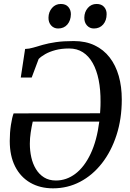

<svg xmlns="http://www.w3.org/2000/svg" viewBox="-20 -964 673 994"><path d="M87.5 -562.5 110 -710.5Q130.5 -711 152.2 -717.5Q174 -724 202 -732Q230 -740 269 -745.8Q308 -751.5 362 -751.5Q423.5 -751.5 470 -729.2Q516.5 -707 547.8 -666.5Q579 -626 594.8 -570.8Q610.5 -515.5 610.5 -449Q610.5 -348.5 583.2 -264.5Q556 -180.5 507.5 -118.5Q459 -56.5 394.5 -22.8Q330 11 254.5 11Q187.5 11 137 -18Q86.5 -47 58.5 -101.8Q30.5 -156.5 30.5 -234.5Q30.5 -277.5 36.5 -317Q42.5 -356.5 50.5 -377L498 -377.5Q498.5 -386.5 499.2 -396Q500 -405.5 500.2 -415.5Q500.5 -425.5 500.5 -436Q501 -499 490.8 -550Q480.5 -601 460 -637.5Q439.5 -674 409 -693.5Q378.5 -713 338 -713Q298.5 -713 267.5 -704.8Q236.5 -696.5 214.5 -684Q192.5 -671.5 180 -658.5L144 -562.5ZM494 -334.5H149.5Q143.5 -308 139 -278.2Q134.5 -248.5 134.5 -220Q134.5 -183.5 142 -149.8Q149.5 -116 166 -88.8Q182.5 -61.5 208.2 -45.5Q234 -29.5 269.5 -29.5Q324.5 -29.5 370.8 -64.8Q417 -100 449.2 -168Q481.5 -236 494 -334.5ZM281 -816.5Q259 -816.5 244.8 -832.2Q230.5 -848 231 -873Q231.5 -902.5 249.5 -923Q267.5 -943.5 294.5 -943.5Q320.5 -943.5 333.8 -928Q347 -912.5 347 -890.5Q346.5 -858 328.8 -837.2Q311 -816.5 281 -816.5ZM466 -816.5Q444.5 -816.5 430.2 -832.2Q416 -848 416.5 -873Q417 -902.5 434.8 -923Q452.5 -943.5 480 -943.5Q505.5 -943.5 519 -928Q532.5 -912.5 532 -890.5Q532 -858 514 -837.2Q496 -816.5 466 -816.5Z"/></svg>

Font: Merriweather 72pt
Style: Italic
Weight: 400
Italic angle: -7.8°
Version: Version 2.101